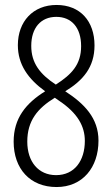

<svg xmlns="http://www.w3.org/2000/svg" viewBox="-20 -744 452 774"><path d="M208 -724C113 -724 52 -657 52 -562C52 -484 93 -426 162 -376C85 -328 35 -268 35 -173C35 -64 101 10 208 10C313 10 377 -69 377 -177C377 -268 320 -326 243 -376C315 -420 361 -473 361 -561C361 -659 303 -724 208 -724ZM207 -676C269 -676 307 -632 307 -558C307 -484 269 -444 205 -403C141 -445 106 -490 106 -559C106 -631 144 -676 207 -676ZM90 -173C90 -257 131 -307 201 -350L218 -338C293 -288 322 -235 322 -176C322 -97 281 -38 206 -38C135 -38 90 -92 90 -173Z"/></svg>

Font: Noto Sans Khmer UI ExtraCondensed Light
Style: Regular
Weight: 300
Width: 2
Designer: Danh Hong and the Monotype Design Team
Foundry: Monotype Imaging Inc.
Version: Version 2.002